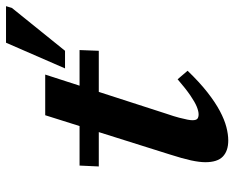

<svg xmlns="http://www.w3.org/2000/svg" viewBox="-92 -694 797 654"><g transform="rotate(-90 307.0 -366.5)"><path d="M67.5 -429 70.5 -494.5H464L461.5 -429ZM247 -198.5Q238 -172.5 233.5 -155Q229 -137.5 227 -127Q225 -116.5 225 -110Q225 -97.5 230 -93.2Q235 -89 245 -89Q255.5 -89 271 -95.2Q286.5 -101.5 309.2 -117Q332 -132.5 364.5 -160.5L393.5 -126.5Q354 -85.5 319.8 -58.8Q285.5 -32 256.2 -16.5Q227 -1 202 5.5Q177 12 156 12Q120.5 12 101.2 -6.5Q82 -25 82 -66Q82 -86 88.2 -115Q94.5 -144 108.5 -187.5L242 -611.5H380.5ZM401.5 -544 489 -745H613.5L607.5 -725L461.5 -544Z"/></g></svg>

Font: Newsreader 9pt SemiBold
Style: Italic
Weight: 600
Italic angle: -17°
Designer: Hugues Gentile
Foundry: Production Type
Version: Version 1.003